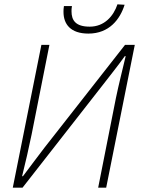

<svg xmlns="http://www.w3.org/2000/svg" viewBox="-20 -866 651 886"><path d="M39 0H84L456 -476C490 -520 523 -561 556 -607H560C545 -543 528 -477 515 -414L433 0H470L602 -659H557L184 -183C152 -140 119 -98 86 -53H82C98 -118 113 -182 126 -246L208 -659H171ZM388 -711C484 -711 534 -777 555 -844L522 -846C504 -792 462 -743 394 -743C329 -743 310 -772 310 -814C310 -822 310 -826 312 -838H275C273 -826 273 -819 273 -811C273 -755 305 -711 388 -711Z"/></svg>

Font: Source Sans Pro Light
Style: Italic
Weight: 300
Italic angle: -11°
Designer: Paul D. Hunt
Foundry: Adobe Systems Incorporated
Version: Version 3.006;hotconv 1.0.111;makeotfexe 2.5.65597